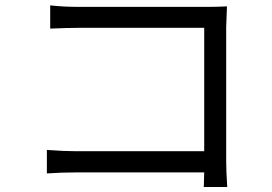

<svg xmlns="http://www.w3.org/2000/svg" viewBox="-20 -706 1040 734"><path d="M848.6 8.8H758.8Q759.8 2.9 759.8 -18.6Q760.7 -37.1 760.7 -46.9H272.5Q213.9 -46.9 159.2 -43V-132.8Q225.6 -127.9 269.5 -127.9H760.7V-599.6H282.2Q244.1 -599.6 171.9 -596.7V-685.5Q221.7 -679.7 281.2 -679.7H774.4Q808.6 -679.7 847.7 -681.6Q844.7 -610.4 844.7 -603.5V-87.9Q844.7 -53.7 848.6 6.8Q848.6 6.8 848.6 7.8Z"/></svg>

Font: Taipei Sans TC Beta
Style: Regular
Weight: 400
Designer: JT Foundry
Foundry: JT Foundry
Version: Version 1.000